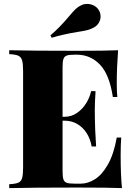

<svg xmlns="http://www.w3.org/2000/svg" viewBox="-20 -966 690 986"><path d="M27.8 0ZM427.7 -945.8Q447.3 -945.8 464.4 -936.3Q481.4 -926.8 490.7 -908.2Q496.6 -895 496.6 -881.8Q496.6 -863.8 486.6 -847.7Q476.6 -831.5 459 -823.2Q443.4 -814.9 426.3 -810.8Q409.2 -806.6 379.4 -802.2Q304.2 -790 245.6 -772L238.8 -784.2Q287.6 -825.7 335 -882.8Q356 -907.7 368.2 -919.4Q380.4 -931.2 397 -939Q410.6 -945.8 427.7 -945.8ZM606.4 0Q538.6 -2.9 377.4 -2.9Q143.6 -2.9 27.3 0V-20Q59.6 -21.5 74 -27.8Q88.4 -34.2 93.5 -51.3Q98.6 -68.4 98.6 -106V-602.1Q98.6 -639.6 93.3 -656.7Q87.9 -673.8 73.5 -680.2Q59.1 -686.5 27.3 -688V-708Q143.6 -705.1 377.4 -705.1Q524.4 -705.1 586.4 -708Q579.6 -614.3 579.6 -540Q579.6 -493.7 582.5 -467.8H559.6Q542 -584 492.9 -634.5Q443.8 -685.1 375.5 -685.1H362.3Q335 -685.1 322.8 -680.7Q310.5 -676.3 305.9 -663.3Q301.3 -650.4 301.3 -622.1V-366.2H311.5Q347.2 -366.2 375.7 -386.2Q404.3 -406.2 422.9 -436.5Q441.4 -466.8 447.8 -498H470.7Q466.8 -439.5 466.8 -400.9L467.3 -356Q467.3 -313 473.6 -213.9H450.7Q444.3 -251.5 425.5 -281.5Q406.7 -311.5 377.4 -328.9Q348.1 -346.2 311.5 -346.2H301.3V-85.9Q301.3 -57.1 305.9 -44.4Q310.5 -31.7 322.8 -27.3Q335 -22.9 362.3 -22.9H395.5Q431.6 -22.9 468 -45.9Q504.4 -68.8 534.4 -121.8Q564.5 -174.8 579.6 -259.8H602.5Q599.6 -224.1 599.6 -168Q599.6 -65.9 606.4 0Z"/></svg>

Font: TypoPRO Playfair Display SC
Style: Regular
Weight: 900
Designer: Claus Eggers Sørensen
Foundry: Claus Eggers Sørensen
Version: Version 1.004;PS 001.004;hotconv 1.0.70;makeotf.lib2.5.58329